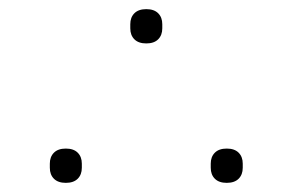

<svg xmlns="http://www.w3.org/2000/svg" viewBox="-20 -393 640 420"><path d="M124 7Q107 7 98 -2Q89 -11 89 -26V-35Q89 -50 98 -59Q107 -68 124 -68Q141 -68 150 -59Q159 -50 159 -35V-26Q159 -11 150 -2Q141 7 124 7ZM476 7Q459 7 450 -2Q441 -11 441 -26V-35Q441 -50 450 -59Q459 -68 476 -68Q493 -68 502 -59Q511 -50 511 -35V-26Q511 -11 502 -2Q493 7 476 7ZM300 -298Q283 -298 274 -307Q265 -316 265 -331V-340Q265 -355 274 -364Q283 -373 300 -373Q317 -373 326 -364Q335 -355 335 -340V-331Q335 -316 326 -307Q317 -298 300 -298Z"/></svg>

Font: IBM Plex Sans Arabic ExtraLight
Style: Regular
Weight: 200
Designer: Mike Abbink, Paul van der Laan, Pieter van Rosmalen, Wael Morcos, Khajak Apelian
Foundry: Bold Monday
Version: Version 1.1